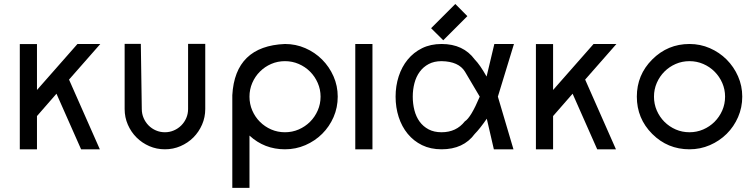

<svg xmlns="http://www.w3.org/2000/svg" viewBox="-20 -741 3762 956"><path d="M78.6 2.4V-521.5H164.1V-293L365.7 -522H479.5L323.7 -344.7L477.1 2.4H383.8L261.2 -274.4L164.1 -163.1V2.4Z M1002 -198.2Q1002 -157.2 986.1 -120.6Q970.2 -84 942.9 -56.6Q915.5 -29.3 878.9 -13.4Q842.3 2.4 801.3 2.4Q759.8 2.4 723.4 -13.4Q687 -29.3 659.7 -56.6Q632.3 -84 616.5 -120.4Q600.6 -156.7 600.6 -198.2V-522.5H681.2L686 -198.2Q686 -174.3 695.1 -153.3Q704.1 -132.3 719.7 -116.5Q735.4 -100.6 756.3 -91.6Q777.3 -82.5 801.3 -82.5Q824.7 -82.5 845.7 -91.6Q866.7 -100.6 882.6 -116.5Q898.4 -132.3 907.5 -153.3Q916.5 -174.3 916.5 -198.2V-522.5H1002Z M1398.9 2.4Q1296.4 2.4 1222.2 -65.9V194.3H1136.7V-267.1Q1150.4 -511.7 1398.9 -522Q1452.6 -522 1500.2 -501.2Q1547.9 -480.5 1583.7 -444.6Q1619.6 -408.7 1640.6 -361.1Q1661.6 -313.5 1661.6 -259.8Q1661.6 -205.6 1640.9 -158Q1620.1 -110.4 1584.2 -74.7Q1548.3 -39.1 1500.5 -18.3Q1452.6 2.4 1398.9 2.4ZM1398.9 -82.5Q1435.1 -82.5 1467.3 -96.4Q1499.5 -110.4 1523.7 -134.5Q1547.9 -158.7 1562 -190.9Q1576.2 -223.1 1576.2 -259.8Q1576.2 -295.9 1562 -328.1Q1547.9 -360.4 1523.7 -384.5Q1499.5 -408.7 1467.3 -422.6Q1435.1 -436.5 1398.9 -436.5Q1362.3 -436.5 1330.3 -422.6Q1298.3 -408.7 1274.2 -384.5Q1250 -360.4 1236.1 -328.1Q1222.2 -295.9 1222.2 -259.8Q1222.2 -223.1 1236.1 -190.9Q1250 -158.7 1274.2 -134.5Q1298.3 -110.4 1330.3 -96.4Q1362.3 -82.5 1398.9 -82.5Z M1749 2.4V-522H1834.5V2.4Z M2539.1 -522 2459 -259.8 2536.6 2.4H2439L2403.8 -149.9Q2368.7 -99.1 2343.8 -74.2Q2287.6 2.4 2178.7 2.4Q2124 2.4 2081.5 -18.3Q2039.1 -39.1 2009.8 -75Q1980.5 -110.8 1965.1 -158.4Q1949.7 -206.1 1949.7 -259.8Q1949.7 -313 1965.1 -360.6Q1980.5 -408.2 2009.8 -444.1Q2039.1 -480 2081.5 -501Q2124 -522 2178.7 -522Q2287.1 -522 2343.8 -444.8Q2369.6 -418.9 2402.8 -359.9L2441.4 -522ZM2178.7 -82.5Q2252 -82.5 2294.4 -136.7Q2324.7 -155.3 2368.7 -259.8L2295.4 -383.8Q2264.2 -435.1 2178.7 -436.5Q2141.6 -436.5 2114.5 -422.1Q2087.4 -407.7 2069.8 -383.5Q2052.2 -359.4 2043.7 -327.4Q2035.2 -295.4 2035.2 -259.8Q2035.2 -224.1 2043.5 -191.9Q2051.8 -159.7 2069.3 -135.5Q2086.9 -111.3 2114 -96.9Q2141.1 -82.5 2178.7 -82.5ZM2126.5 -600.6 2247.1 -721.2 2307.1 -660.6 2187 -540.5Z M2648.4 2.4V-521.5H2733.9V-293L2935.5 -522H3049.3L2893.6 -344.7L3046.9 2.4H2953.6L2831.1 -274.4L2733.9 -163.1V2.4Z M3413.1 2.4Q3304.2 2.4 3227.5 -74.2Q3150.9 -150.9 3150.9 -259.8Q3150.9 -368.2 3227.5 -444.8Q3304.7 -522 3413.1 -522Q3466.8 -522 3514.4 -501.2Q3562 -480.5 3597.9 -444.6Q3633.8 -408.7 3654.8 -361.1Q3675.8 -313.5 3675.8 -259.8Q3675.8 -205.6 3655 -158Q3634.3 -110.4 3598.4 -74.7Q3562.5 -39.1 3514.6 -18.3Q3466.8 2.4 3413.1 2.4ZM3413.1 -82.5Q3449.2 -82.5 3481.4 -96.4Q3513.7 -110.4 3537.8 -134.5Q3562 -158.7 3576.2 -190.9Q3590.3 -223.1 3590.3 -259.8Q3590.3 -295.9 3576.2 -328.1Q3562 -360.4 3537.8 -384.5Q3513.7 -408.7 3481.4 -422.6Q3449.2 -436.5 3413.1 -436.5Q3376.5 -436.5 3344.5 -422.6Q3312.5 -408.7 3288.3 -384.5Q3264.2 -360.4 3250.2 -328.1Q3236.3 -295.9 3236.3 -259.8Q3236.3 -223.1 3250.2 -190.9Q3264.2 -158.7 3288.3 -134.5Q3312.5 -110.4 3344.5 -96.4Q3376.5 -82.5 3413.1 -82.5Z"/></svg>

Font: Proletarsk
Style: Regular
Weight: 400
Designer: Peter Wiegel, original typeface by Carl Albert Fahrenwaldt 1901
Foundry: Peter Wiegel
Version: Version 1.000 2010 initial release